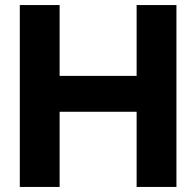

<svg xmlns="http://www.w3.org/2000/svg" viewBox="-20 -740 777 760"><path d="M58.4 -720H216V-439.6H520.8V-720H678.4V0H520.8V-297.6H216V0H58.4Z"/></svg>

Font: Aspekta Variable
Style: Regular
Weight: 400
Designer: Ivo Dolenc
Version: Version 2.100